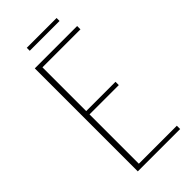

<svg xmlns="http://www.w3.org/2000/svg" viewBox="-215 -726 779 779"><g transform="rotate(-45 174.0 -336.5)"><path d="M78 0V-591H321V-572H103V-321H271V-302H103V-19H321V0ZM114 -656V-673H285V-656Z"/></g></svg>

Font: Alumni Sans Thin Thin
Style: Regular
Weight: 250
Version: Version 1.018